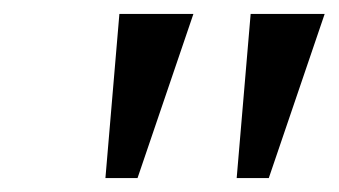

<svg xmlns="http://www.w3.org/2000/svg" viewBox="-20 -734 485 275"><path d="M131 -479 151 -714H257L177 -479ZM319 -479 339 -714H445L365 -479Z"/></svg>

Font: Noto Serif Tamil
Style: Italic
Weight: 400
Italic angle: -12°
Designer: Indian Type Foundry, Tom Grace, and the Monotype Design Team
Foundry: Monotype Imaging Inc.
Version: Version 2.003